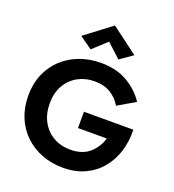

<svg xmlns="http://www.w3.org/2000/svg" viewBox="-172 -1109 1145 1261"><g transform="rotate(20 401.0 -478.5)"><path d="M414 -863 317 -774 229 -836 414 -976 600 -836 511 -774ZM416 -260V-374H761Q764 -294 742 -223Q720 -152 675 -97.5Q630 -43 563.5 -12Q497 19 410 19Q329 19 260.5 -8Q192 -35 141.5 -84Q91 -133 63.5 -200.5Q36 -268 36 -350Q36 -432 64 -498.5Q92 -565 143.5 -613.5Q195 -662 264 -688Q333 -714 414 -714Q521 -714 597.5 -670Q674 -626 722 -554L600 -483Q574 -529 528 -557.5Q482 -586 414 -586Q351 -586 299 -557.5Q247 -529 216.5 -476Q186 -423 186 -350Q186 -277 215.5 -223Q245 -169 297 -139Q349 -109 414 -109Q500 -109 549.5 -153Q599 -197 617 -260Z"/></g></svg>

Font: Von Semi
Style: Regular
Weight: 600
Version: Version 4.000; ttfautohint (v1.8.4.7-5d5b)